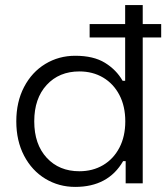

<svg xmlns="http://www.w3.org/2000/svg" viewBox="-20 -720 656 754"><path d="M540.5 0H473.5V-87.2H463.5Q405 14 275.5 14Q211 14 158.1 -18Q105.2 -50 74.6 -108.5Q44 -167 44 -243.5Q44 -320 74.6 -378.5Q105.2 -437 158.1 -469Q211 -501 275.5 -501Q347.2 -501 392 -473.5Q436.8 -446 461.5 -402.8H471.5V-700H540.5ZM291.8 -439.5Q212.2 -439.5 163.4 -386.5Q114.5 -333.5 114.5 -243.5Q114.5 -153.5 163.4 -100.5Q212.2 -47.5 291.8 -47.5Q344.2 -47.5 385 -71.6Q425.8 -95.8 448.9 -140Q472 -184.2 472 -243.5Q472 -302.8 448.9 -347Q425.8 -391.2 385 -415.4Q344.2 -439.5 291.8 -439.5ZM613 -625.5V-573H332V-625.5Z"/></svg>

Font: Space Grotesk Variable
Style: Regular
Weight: 400
Designer: Florian Karsten (Space Grotesk), Colophon Foundry (Space Mono)
Foundry: Florian Karsten
Version: Version 1.106